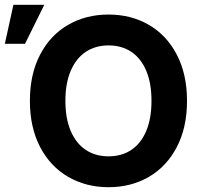

<svg xmlns="http://www.w3.org/2000/svg" viewBox="-35 -778 830 808"><path d="M421.9 9.8Q327.1 9.8 252 -33.7Q176.8 -77.1 133.8 -159.4Q90.8 -241.7 90.8 -353.5Q90.8 -465.8 133.8 -548.1Q176.8 -630.4 252 -673.6Q327.1 -716.8 421.9 -716.8Q516.1 -716.8 591.1 -673.6Q666 -630.4 709 -548.1Q752 -465.8 752 -353.5Q752 -241.2 709 -158.9Q666 -76.7 591.1 -33.4Q516.1 9.8 421.9 9.8ZM421.9 -586.9Q366.7 -586.9 325.9 -559.8Q285.2 -532.7 262.7 -480.2Q240.2 -427.7 240.2 -353.5Q240.2 -279.3 262.7 -226.8Q285.2 -174.3 325.9 -147.2Q366.7 -120.1 421.9 -120.1Q477.1 -120.1 517.6 -147.2Q558.1 -174.3 580.3 -226.6Q602.5 -278.8 602.5 -353.5Q602.5 -428.2 580.3 -480.5Q558.1 -532.7 517.6 -559.8Q477.1 -586.9 421.9 -586.9ZM21.5 -757.8H151.4L70.3 -593.8H-14.6Z"/></svg>

Font: Pretendard Std
Style: Bold
Weight: 700
Designer: Base glyphs from Inter by Rasmus Andersson; Hangeul glyphs from Noto Sans CJK(Source Han Sans) by Jang Soo-young and Kan
Foundry: Kil Hyung-jin
Version: Version 1.309